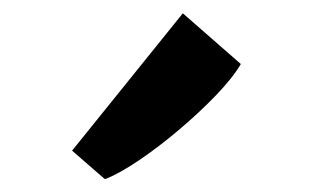

<svg xmlns="http://www.w3.org/2000/svg" viewBox="-20 -911 478 293"><path d="M139.6 -638 90 -681.1 259 -890.7 347.5 -813.3Q335.4 -792.5 310 -766Q284.6 -739.6 253.6 -713.3Q222.6 -687 192.6 -666.7Q162.7 -646.5 141.4 -638Z"/></svg>

Font: Merriweather Light
Style: Regular
Weight: 300
Designer: Eben Sorkin
Foundry: Eben Sorkin
Version: Version 2.100